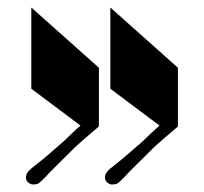

<svg xmlns="http://www.w3.org/2000/svg" viewBox="-20 -515 540 509"><path d="M320.3 -107.4 357.9 -140.1Q357.9 -140.1 381.8 -163.1Q393.1 -173.8 402.8 -182.1L272.5 -279.8V-495.1L451.7 -335.4V-179.7Q405.3 -140.6 388.2 -124.5L323.2 -60.1Q295.4 -29.3 289.1 -27.6Q282.7 -25.9 276.9 -25.9Q271 -25.9 264.6 -31Q258.3 -36.1 258.3 -44.7Q258.3 -53.2 264.4 -60.3Q270.5 -67.4 285.9 -79.1Q301.3 -90.8 320.3 -107.4ZM110.8 -107.4 148.4 -140.1 172.4 -163.1Q183.6 -173.8 193.4 -182.1L63 -279.8V-495.1L242.2 -335.4V-179.7Q195.8 -140.6 178.7 -124.5L113.8 -60.1Q85.9 -29.3 79.6 -27.6Q73.2 -25.9 67.4 -25.9Q61.5 -25.9 55.2 -31Q48.8 -36.1 48.8 -44.7Q48.8 -53.2 54.9 -60.3Q61 -67.4 76.4 -79.1Q91.8 -90.8 110.8 -107.4Z"/></svg>

Font: Limelight
Style: Regular
Weight: 400
Designer: Nicole Fally
Foundry: Nicole Fally
Version: Version 1.002